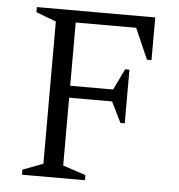

<svg xmlns="http://www.w3.org/2000/svg" viewBox="-49 -707 701 753"><g transform="rotate(5 301.0 -330.0)"><path d="M65 0V-20L145 -50V-610L66 -640V-660H532V-492H514L461 -613H223V-364H392L432 -447H449V-236H432L392 -317H223V-50L313 -20V0Z"/></g></svg>

Font: Spectral Light
Style: Regular
Weight: 300
Designer: Jean-Baptiste Levee
Foundry: Production Type
Version: Version 2.001